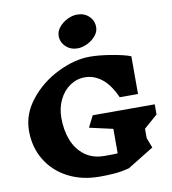

<svg xmlns="http://www.w3.org/2000/svg" viewBox="-114 -1206 1187 1323"><g transform="rotate(-10 480.0 -544.5)"><path d="M840 -186 867 -116 683 -3Q630 11 581.5 15Q533 19 477 19Q351 19 254 -32Q157 -83 103.5 -172.5Q50 -262 50 -376Q50 -493 129.5 -592.5Q209 -692 326.5 -749.5Q444 -807 550 -807Q616 -807 704.5 -792Q793 -777 834 -760V-496H706Q665 -588 610.5 -630.5Q556 -673 492 -673Q435 -673 387.5 -640.5Q340 -608 312.5 -551Q285 -494 285 -424Q285 -339 312 -269.5Q339 -200 395 -158Q451 -116 533 -116H564Q603 -116 625 -118V-289L461 -326L501 -406H935V-335L840 -252ZM630 -1000Q630 -968 606.5 -940Q583 -912 548 -895Q513 -878 480 -878Q431 -878 398 -909Q365 -940 365 -985Q365 -1017 388.5 -1045.5Q412 -1074 447 -1091Q482 -1108 515 -1108Q565 -1108 597.5 -1077Q630 -1046 630 -1000Z"/></g></svg>

Font: Inknut Antiqua Black
Style: Regular
Weight: 900
Designer: Claus Eggers Sørensen
Foundry: Claus Eggers Sørensen
Version: Version 1.003; ttfautohint (v1.8.2) -l 8 -r 50 -G 200 -x 14 